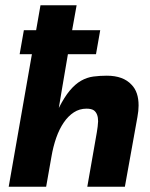

<svg xmlns="http://www.w3.org/2000/svg" viewBox="-20 -708 568 728"><path d="M453.5 0H311L347 -205.5Q351 -228 352 -248Q352 -277.5 336 -289.5Q326.5 -296 308 -296Q281.5 -296 260 -282Q238.5 -268 221.8 -243.5Q205 -219 193.2 -185.5Q181.5 -152 175 -113.5L155 0H13L101 -502.5H54.5L70.5 -593.5H117L133.5 -688H270.5L253.5 -593.5H360L344 -502.5H237.5L215 -370.5L203 -298.5Q224 -340 244.5 -364.5Q265 -389 287.2 -401.8Q309.5 -414.5 334 -417.8Q358.5 -421 385 -421Q447.5 -421 479 -386.5Q505.5 -359.5 505.5 -308Q505.5 -288 501 -264Z"/></svg>

Font: Lucymar Sans
Style: Bold Italic
Weight: 700
Italic angle: -10°
Foundry: The League of Moveable Type (original font) / Main changes by Cristiano Sobral with portions from Mirco Monsees
Version: Version 2.00;August 30, 2020;FontCreator 13.0.0.2681 64-bit